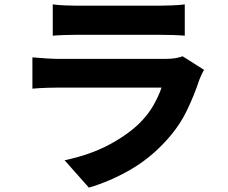

<svg xmlns="http://www.w3.org/2000/svg" viewBox="-20 -794 1040 877"><path d="M221 -774Q242 -771 273 -769.5Q304 -768 329 -768Q348 -768 387.5 -768Q427 -768 475 -768Q523 -768 571 -768Q619 -768 656.5 -768Q694 -768 711 -768Q735 -768 768.5 -769.5Q802 -771 824 -774V-631Q803 -633 770 -634Q737 -635 709 -635Q693 -635 655 -635Q617 -635 569 -635Q521 -635 473 -635Q425 -635 386.5 -635Q348 -635 329 -635Q305 -635 274.5 -634Q244 -633 221 -631ZM912 -475Q906 -465 900 -452Q894 -439 891 -431Q867 -358 833 -288Q799 -218 743 -156Q668 -72 575 -18.5Q482 35 386 63L275 -62Q390 -86 477.5 -132.5Q565 -179 621 -235Q659 -274 682 -315Q705 -356 718 -394Q707 -394 681.5 -394Q656 -394 620.5 -394Q585 -394 543.5 -394Q502 -394 459 -394Q416 -394 376.5 -394Q337 -394 304 -394Q271 -394 250 -394Q231 -394 196 -393Q161 -392 128 -389V-532Q162 -529 194 -527Q226 -525 250 -525Q266 -525 296 -525Q326 -525 365 -525Q404 -525 448 -525Q492 -525 536 -525Q580 -525 619.5 -525Q659 -525 689 -525Q719 -525 735 -525Q762 -525 782 -528.5Q802 -532 814 -537Z"/></svg>

Font: Noto Sans JP ExtraBold
Style: Regular
Weight: 800
Designer: Ryoko NISHIZUKA  (kana, bopomofo & ideographs); Paul D. Hunt (Latin, Greek & Cyrillic); Sandoll Communications , Soo-you
Foundry: Adobe
Version: Version 2.004-H2;hotconv 1.0.118;makeotfexe 2.5.65603